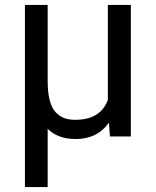

<svg xmlns="http://www.w3.org/2000/svg" viewBox="-20 -548 628 771"><path d="M80.1 -528.3H171.4V-222.7Q171.4 -176.8 179.7 -145Q188 -113.3 204.1 -96.7Q220.2 -80.1 238.8 -73.5Q257.3 -66.9 282.2 -66.9Q383.8 -66.9 413.1 -147V-528.3H505.4V0H421.4L417.5 -55.7Q371.1 10.3 284.2 10.3Q212.4 10.3 171.4 -30.8V203.1H80.1Z"/></svg>

Font: Bert Sans Medium
Style: Regular
Weight: 500
Designer: Christian Robertson, Adam Twardoch, & Cristiano Sobral
Foundry: Google
Version: Version 12.135;January 10, 2020;FontCreator 12.0.0.2547 64-b